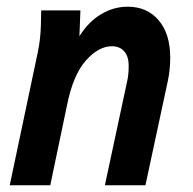

<svg xmlns="http://www.w3.org/2000/svg" viewBox="-20 -553 575 573"><path d="M9 0 93 -398Q101 -437 102 -477L103 -522H220L217 -445Q244 -488 281.5 -510.5Q319 -533 361 -533Q419 -533 453.5 -492.5Q488 -452 488 -381Q488 -345 481 -312L414 0H293L360 -313Q362 -322 363 -333Q364 -344 364 -357Q364 -385 350.5 -400Q337 -415 314 -415Q274 -415 236 -372Q198 -329 180 -239L130 0Z"/></svg>

Font: Radio Canada Condensed SemiBold
Style: Italic
Weight: 600
Width: 3
Italic angle: -12°
Designer: Charles Daoud, Etienne Aubert Bonn, Alexandre Saumier Demers, Jacques Le Bailly
Foundry: Radio-Canada
Version: Version 2.104; ttfautohint (v1.8.4.7-5d5b);gftools[0.9.28.de